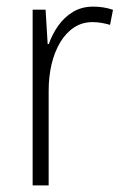

<svg xmlns="http://www.w3.org/2000/svg" viewBox="-20 -560 373 580"><path d="M261.7 -540Q277.3 -540 292.5 -537.6Q307.6 -535.2 321.3 -530.3L312.5 -484.9Q300.8 -488.3 287.6 -490.7Q274.4 -493.2 259.3 -493.2Q228 -493.2 203.4 -476.8Q178.7 -460.4 161.6 -431.6Q144.5 -402.8 135.7 -365.5Q127 -328.1 127 -285.6V0H78.6V-530.8H117.7L124 -426.8H127.4Q137.7 -456.5 155.8 -482.2Q173.8 -507.8 200.2 -523.9Q226.6 -540 261.7 -540Z"/></svg>

Font: Open Sans SemiCondensed Light
Style: Regular
Weight: 300
Width: 4
Designer: Monotype Design Team
Foundry: Monotype Imaging Inc.
Version: Version 3.000